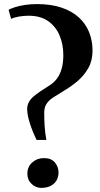

<svg xmlns="http://www.w3.org/2000/svg" viewBox="-20 -911 492 940"><path d="M159 -226Q150 -244.5 139.2 -270.8Q128.5 -297 121 -325.2Q113.5 -353.5 113 -377Q113 -395 120.5 -409.5Q128 -424 142.2 -436.8Q156.5 -449.5 177.2 -463.5Q198 -477.5 225 -494.5Q245 -507.5 259.5 -527.2Q274 -547 282 -575Q290 -603 290 -641.5Q290 -694 271.5 -737.8Q253 -781.5 215.5 -807.8Q178 -834 120 -834Q95.5 -834 71.8 -829.8Q48 -825.5 34.5 -818.5L22 -863Q33.5 -869.5 54 -876Q74.5 -882.5 102 -886.8Q129.5 -891 161.5 -891Q230 -891 281 -873.8Q332 -856.5 365.8 -825.8Q399.5 -795 416.2 -753.8Q433 -712.5 433 -663.5Q433 -614.5 413 -578.8Q393 -543 362.8 -516.8Q332.5 -490.5 300 -471Q267.5 -451.5 241.8 -434.8Q216 -418 206.5 -400Q201 -392.5 198.8 -381.2Q196.5 -370 196.5 -358.5Q196.5 -328.5 198.5 -294.5Q200.5 -260.5 207 -226ZM183 9Q155.5 9 134.8 -10.5Q114 -30 114 -60.5Q114 -94.5 138 -115.8Q162 -137 195.5 -137Q230.5 -137 248.5 -115.8Q266.5 -94.5 266.5 -67.5Q266.5 -31.5 243 -11.2Q219.5 9 183 9Z"/></svg>

Font: Merriweather 120pt
Style: Bold
Weight: 700
Designer: Eben Sorkin
Foundry: Eben Sorkin
Version: Version 2.100